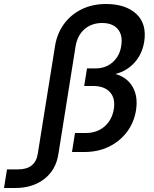

<svg xmlns="http://www.w3.org/2000/svg" viewBox="-152 -760 772 960"><path d="M-132 180 -117 87H-62Q25 87 37 8L123 -529Q133 -592 167.5 -639.5Q202 -687 256 -713.5Q310 -740 378 -740Q476 -740 529.5 -690.5Q583 -641 569 -551Q559 -490 521 -447.5Q483 -405 425 -390Q483 -374 511 -326Q539 -278 528 -208Q518 -147 482.5 -100Q447 -53 392.5 -26.5Q338 0 270 0H208L223 -95H277Q333 -95 370.5 -127.5Q408 -160 417 -214Q426 -268 398 -299Q370 -330 314 -330H269L283 -418H326Q377 -418 412 -449.5Q447 -481 454 -530Q463 -584 437 -614.5Q411 -645 359 -645Q306 -645 270.5 -614Q235 -583 226 -529L140 10Q128 89 70 134.5Q12 180 -76 180Z"/></svg>

Font: NKDuy Mono SemiBold
Style: Italic
Weight: 600
Italic angle: -9°
Monospace: yes
Designer: NKDuy
Foundry: NKDuy
Version: Version 2.251; ttfautohint (v1.8.4.7-5d5b)